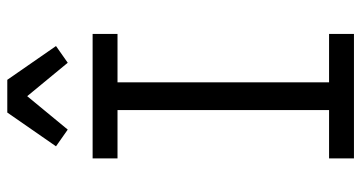

<svg xmlns="http://www.w3.org/2000/svg" viewBox="-258 -758 1015 540"><g transform="rotate(-90 250.0 -487.5)"><path d="M75 0V-70H211V-665H75V-735H425V-665H289V-70H425V0ZM156 -805 109 -838 204 -975H296L391 -838L344 -805L250 -919Z"/></g></svg>

Font: Iosevka srxl
Style: Regular
Weight: 400
Monospace: yes
Designer: Belleve Invis
Foundry: Belleve Invis
Version: Version 33.0.1; ttfautohint (v1.8.3)